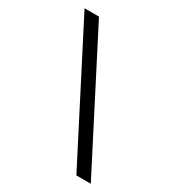

<svg xmlns="http://www.w3.org/2000/svg" viewBox="-174 -757 854 934"><g transform="rotate(30 252.5 -290.0)"><path d="M26 -652 398 72H479L107 -652Z"/></g></svg>

Font: Charger Sport
Style: Df
Weight: 400
Designer: Jasper
Foundry: Cannot Into Space Fonts
Version: Version 1.1